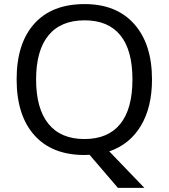

<svg xmlns="http://www.w3.org/2000/svg" viewBox="-20 -745 821 935"><path d="M155.8 -357.9Q155.8 -216.3 215.8 -142.1Q275.9 -67.9 391.1 -67.9Q505.9 -67.9 565.4 -141.1Q625 -214.4 625 -357.9Q625 -501 565.9 -573.5Q506.8 -646 392.1 -646Q275.9 -646 215.8 -572.5Q155.8 -499 155.8 -357.9ZM720.2 -357.9Q720.2 -222.7 666 -132.3Q611.8 -42 512.2 -7.8L683.1 169.9H554.2L416 8.8L391.1 9.8Q233.4 9.8 147.2 -86.7Q61 -183.1 61 -358.9Q61 -533.2 146.7 -629.2Q232.4 -725.1 392.1 -725.1Q547.4 -725.1 633.8 -627.7Q720.2 -530.3 720.2 -357.9Z"/></svg>

Font: NotoSans
Style: Regular
Weight: 400
Designer: Monotype Design team
Foundry: Monotype Imaging Inc.
Version: Version 1.04; ttfautohint (v1.4.1)